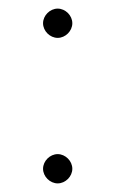

<svg xmlns="http://www.w3.org/2000/svg" viewBox="-20 -414 268 446"><path d="M114 -326C132 -326 148 -342 148 -360C148 -378 132 -394 114 -394C96 -394 80 -378 80 -360C80 -342 96 -326 114 -326ZM114 12C132 12 148 -4 148 -22C148 -40 132 -56 114 -56C96 -56 80 -40 80 -22C80 -4 96 12 114 12Z"/></svg>

Font: Arima Koshi Thin
Style: Regular
Weight: 250
Designer: Joana Correia and Natanael Gama
Foundry: NDISCOVER
Version: Version 1.019;PS 001.019;hotconv 1.0.88;makeotf.lib2.5.64775